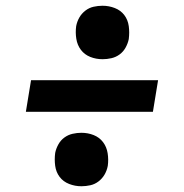

<svg xmlns="http://www.w3.org/2000/svg" viewBox="-20 -674 640 668"><path d="M337 -468Q314 -468 294 -476Q274 -484 261.5 -500.5Q249 -517 245.5 -539Q242 -561 245 -583Q248 -599 256 -613Q264 -627 277 -637Q290 -647 305.5 -650.5Q321 -654 337 -654Q359 -654 379.5 -646Q400 -638 412.5 -621.5Q425 -605 428 -583Q431 -561 428 -538Q425 -523 417 -508.5Q409 -494 396 -484.5Q383 -475 367.5 -471.5Q352 -468 337 -468ZM70 -285 88 -395H530L512 -285ZM263 -26Q241 -26 220.5 -34Q200 -42 187.5 -58.5Q175 -75 172 -97Q169 -119 172 -142Q175 -157 183 -171.5Q191 -186 204 -195.5Q217 -205 232.5 -208.5Q248 -212 263 -212Q286 -212 306 -204Q326 -196 338.5 -179.5Q351 -163 354.5 -141Q358 -119 355 -97Q352 -81 344 -67Q336 -53 323 -43Q310 -33 294.5 -29.5Q279 -26 263 -26Z"/></svg>

Font: Iosevka Curly XBdEx
Style: Italic
Weight: 800
Width: 7
Italic angle: -9°
Monospace: yes
Designer: Belleve Invis
Foundry: Belleve Invis
Version: Version 11.1.0; ttfautohint (v1.8.3)